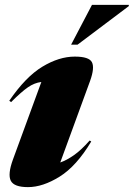

<svg xmlns="http://www.w3.org/2000/svg" viewBox="-20 -752 548 787"><path d="M33 -98 149.5 -416Q121 -412.5 94.5 -394.2Q68 -376 25.5 -333.5L18 -339Q85 -437 153.5 -478.5Q222 -520 286.5 -520Q345 -520 356.8 -497Q368.5 -474 349.5 -421L227 -86Q253 -95 282.8 -115.8Q312.5 -136.5 347.5 -176L354 -172Q293.5 -71 224.5 -28Q155.5 15 94.5 15Q37.5 15 24.2 -11.2Q11 -37.5 33 -98ZM271.5 -569 357 -732H508V-727L298 -569Z"/></svg>

Font: Newsreader Display ExtraBold
Style: Italic
Weight: 800
Italic angle: -17°
Designer: Hugues Gentile
Foundry: Production Type
Version: Version 1.001